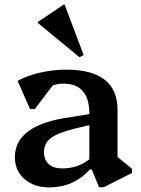

<svg xmlns="http://www.w3.org/2000/svg" viewBox="-20 -805 614 838"><path d="M194 13Q129 13 87 -23.5Q45 -60 45 -119Q45 -252 258 -289L370 -307V-309Q370 -440 256 -440Q232 -440 210 -432L132 -329H111L57 -452Q95 -474 153 -487.5Q211 -501 269 -501Q493 -501 493 -325V-120L556 -68V-50L433 12H412L381 -65H372Q301 13 194 13ZM172 -141Q172 -107 193 -88.5Q214 -70 251 -70Q321 -70 370 -110V-259L304 -243Q231 -225 201.5 -202Q172 -179 172 -141ZM327 -555 145 -705V-709L258 -785H262L345 -565Z"/></svg>

Font: Platypi Medium
Style: Regular
Weight: 500
Designer: David Sargent
Foundry: Bolt Cutter Type
Version: Version 1.200; ttfautohint (v1.8.4.7-5d5b)